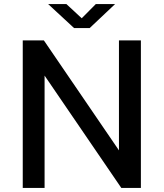

<svg xmlns="http://www.w3.org/2000/svg" viewBox="-20 -921 802 941"><path d="M563 -723H670.5V0H574.5L198.5 -550.5V0H91.5V-723H195L563 -184ZM343 -783.5 216 -901H305.5L380.5 -831.5L449.5 -901H544L419.5 -783.5Z"/></svg>

Font: Public Sans Medium
Style: Regular
Weight: 500
Designer: The Public Sans Project Authors: Dan O. Williams and USWDS (Libre Franklin designed by Pablo Impallari and Rodrigo Fuenz
Version: Version 1.007